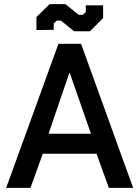

<svg xmlns="http://www.w3.org/2000/svg" viewBox="-20 -913 677 933"><path d="M264 -700H374L627 0H509L449 -166H188L128 0H10ZM422 -263 319 -559H317L216 -263ZM276 -813H256L241 -799V-768L157 -767V-830L221 -893H298L362 -841H383L397 -855V-887H481V-825L417 -761H340Z"/></svg>

Font: Chakra Petch SemiBold
Style: Regular
Weight: 600
Designer: Katatrad Aksorn Co.,Ltd.
Foundry: Cadson Demak Co.,Ltd.
Version: Version 1.000; ttfautohint (v1.6)